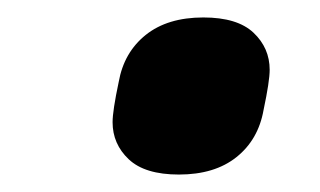

<svg xmlns="http://www.w3.org/2000/svg" viewBox="-20 -557 367 220"><path d="M185 -357Q146 -357 127.5 -374.5Q109 -392 109 -417Q109 -430 116 -463Q122 -497 147 -517Q172 -537 213 -537Q252 -537 270.5 -519.5Q289 -502 289 -477Q289 -464 282 -431Q276 -397 251 -377Q226 -357 185 -357Z"/></svg>

Font: Aneliza
Style: Bold Italic
Weight: 700
Italic angle: -11.31°
Designer: Mike Abbink, Paul van der Laan, Pieter van Rosmalen
Foundry: Bold Monday
Version: Version 3.0